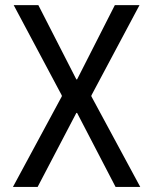

<svg xmlns="http://www.w3.org/2000/svg" viewBox="-20 -740 606 760"><path d="M437.5 0 285.2 -293H280.3L224.6 -358.4V-362.3L34.2 -719.7H131.8L282.2 -425.8H286.1L341.8 -362.3V-358.4L535.2 0ZM31.2 0 224.6 -358.4V-362.3L280.3 -425.8H285.2L434.6 -719.7H532.2L341.8 -362.3V-358.4L286.1 -293H282.2L128.9 0Z"/></svg>

Font: Reddit Sans Condensed
Style: Regular
Weight: 400
Designer: Stephen Hutchings
Foundry: Reddit
Version: Version 1.014